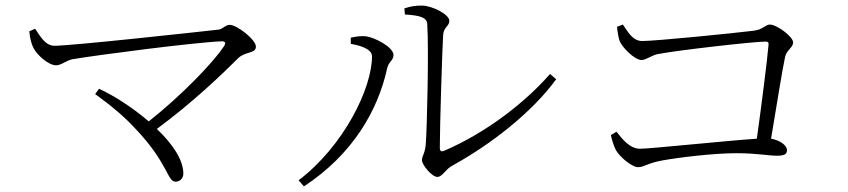

<svg xmlns="http://www.w3.org/2000/svg" viewBox="-20 -694 3040 688"><path d="M335 -376 321 -357C376 -317 426 -276 466 -232C583 -109 579 -43 609 -43C624 -43 637 -54 637 -72C637 -121 598 -179 542 -232C670 -326 780 -432 835 -487C861 -510 897 -502 897 -527C897 -552 829 -605 803 -605C788 -605 780 -591 764 -588C693 -580 238 -530 175 -530C141 -530 122 -568 106 -591L85 -582C87 -554 94 -534 100 -522C112 -498 153 -460 181 -460C200 -460 218 -478 241 -482C330 -497 675 -542 775 -546C787 -546 790 -540 783 -529C744 -469 627 -349 513 -259C458 -306 393 -349 335 -376Z M1429 -664 1431 -642C1483 -639 1510 -632 1511 -608C1517 -512 1510 -239 1506 -181C1503 -141 1492 -137 1492 -120C1492 -103 1528 -60 1547 -60C1565 -60 1576 -87 1600 -100C1740 -177 1886 -291 1973 -410L1951 -429C1862 -327 1722 -218 1570 -153C1562 -150 1556 -152 1556 -165C1556 -241 1565 -527 1568 -570C1571 -599 1590 -599 1590 -620C1590 -642 1529 -674 1491 -674C1470 -674 1454 -672 1429 -664ZM1237 -537C1259 -533 1313 -522 1313 -492C1313 -377 1211 -170 1050 -48L1069 -26C1244 -141 1334 -298 1367 -448C1372 -473 1390 -477 1390 -497C1390 -525 1323 -560 1291 -564C1271 -566 1250 -562 1237 -559Z M2169 -210C2171 -199 2179 -171 2187 -156C2200 -133 2243 -95 2267 -95C2288 -95 2299 -109 2353 -119C2414 -130 2537 -145 2619 -145C2693 -145 2734 -136 2763 -136C2790 -136 2800 -141 2800 -156C2800 -174 2773 -192 2743 -197C2763 -317 2784 -448 2793 -489C2798 -515 2822 -523 2822 -542C2822 -563 2763 -606 2739 -606C2722 -606 2715 -588 2681 -584C2619 -576 2330 -547 2281 -547C2246 -547 2229 -582 2212 -606L2191 -598C2192 -585 2196 -559 2200 -548C2208 -526 2253 -479 2279 -479C2295 -479 2316 -496 2336 -500C2408 -514 2681 -545 2724 -545C2731 -545 2735 -542 2734 -534C2729 -476 2709 -319 2692 -197C2585 -190 2310 -161 2274 -161C2236 -161 2210 -196 2189 -222Z"/></svg>

Font: Noto Serif CJK KR Light
Style: Regular
Weight: 300
Designer: Ryoko NISHIZUKA 西塚涼子 (kana & ideographs); Frank Grießhammer (Latin, Greek & Cyrillic); Wenlong ZHANG 张文龙 (bopomofo); San
Foundry: Adobe
Version: Version 2.001;hotconv 1.1.0;makeotfexe 2.6.0